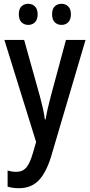

<svg xmlns="http://www.w3.org/2000/svg" viewBox="-20 -750 473 1010"><path d="M3 -540H107L190 -243Q198 -213 205 -182.5Q212 -152 216 -122H220Q224 -148 231 -178.5Q238 -209 247 -243L327 -540H430L249 73Q223 158 183.5 199Q144 240 80 240Q63 240 48.5 238Q34 236 20 232V147Q30 150 41.5 152Q53 154 65 154Q99 154 118.5 131Q138 108 153 55L170 -3ZM79 -675Q79 -703 93 -716.5Q107 -730 129 -730Q150 -730 164 -716Q178 -702 178 -675Q178 -647 164 -633Q150 -619 129 -619Q107 -619 93 -633Q79 -647 79 -675ZM254 -675Q254 -703 268 -716.5Q282 -730 304 -730Q325 -730 339 -716Q353 -702 353 -675Q353 -647 339 -633Q325 -619 304 -619Q282 -619 268 -633Q254 -647 254 -675Z"/></svg>

Font: Noto Sans Arabic UI Cn Md
Style: Regular
Weight: 500
Width: 3
Designer: Monotype Design Team, Nadine Chahine and Nizar Qandah
Foundry: Monotype Imaging Inc.
Version: Version 2.010; ttfautohint (v1.8.4.7-5d5b)